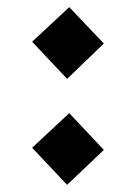

<svg xmlns="http://www.w3.org/2000/svg" viewBox="-20 -487 379 538"><path d="M174 -170 271 -67 168 31 70 -73ZM174 -467 271 -365 168 -266 70 -370Z"/></svg>

Font: GFS Complutum
Style: Regular
Weight: 400
Designer: George D. Matthiopoulos
Foundry: George D. Matthiopoulos
Version: Version 1.000